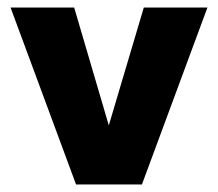

<svg xmlns="http://www.w3.org/2000/svg" viewBox="-20 -490 579 510"><path d="M357 0 531 -470H362L269 -157L177 -470H8L182 0Z"/></svg>

Font: Gantari ExtraBold
Style: Regular
Weight: 800
Designer: Anugrah Pasau
Foundry: Lafontype
Version: Version 1.000